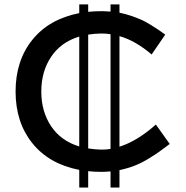

<svg xmlns="http://www.w3.org/2000/svg" viewBox="-20 -760 835 860"><path d="M335 -740.2H375V-707Q403.3 -710 435.1 -710Q448.7 -710 475.1 -708V-740.2H515.1V-703.1Q542.5 -697.8 569.6 -688.2Q596.7 -678.7 614 -671.1Q631.3 -663.6 656.2 -647.9Q681.2 -632.3 689 -627Q696.8 -621.6 720.2 -605L659.2 -516.1Q585.4 -578.6 515.1 -598.1V-103Q593.3 -127 678.2 -202.1L740.2 -115.2Q710 -92.3 693.8 -80.8Q677.7 -69.3 646.2 -49.8Q614.7 -30.3 582.5 -17.8Q550.3 -5.4 515.1 2V80.1H475.1V7.8Q448.7 9.8 435.1 9.8Q403.3 9.8 375 6.8V80.1H335V1Q199.7 -25.4 124.8 -118.7Q49.8 -211.9 49.8 -350.1Q49.8 -488.3 124.8 -581.5Q199.7 -674.8 335 -701.2ZM435.1 -609.9Q406.7 -609.9 375 -605V-95.2Q410.2 -89.8 435.1 -89.8Q455.6 -89.8 475.1 -92.8V-606.9Q455.6 -609.9 435.1 -609.9ZM335 -104V-596.2Q252.9 -571.3 209 -505.6Q165 -439.9 165 -350.1Q165 -260.3 209 -194.6Q252.9 -128.9 335 -104Z"/></svg>

Font: Copperplate Sans CC Heavy
Style: Regular
Weight: 400
Designer: indestructible type*
Foundry: Cowboy Collective
Version: Version 1.000